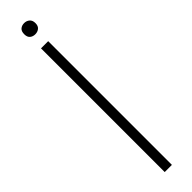

<svg xmlns="http://www.w3.org/2000/svg" viewBox="-305 -839 812 812"><g transform="rotate(-45 101.0 -433.0)"><path d="M79 -740H122V0H79ZM104 -799Q90 -799 80.5 -807Q71 -815 71 -832Q71 -850 80.5 -858Q90 -866 104 -866Q118 -866 128 -857.5Q138 -849 138 -832Q138 -815 128 -807Q118 -799 104 -799Z"/></g></svg>

Font: Encode Sans Compressed
Style: ExtraLight
Weight: 200
Designer: Pablo Impallari, Andres Torresi
Foundry: Pablo Impallari, Andres Torresi
Version: Version 1.000; ttfautohint (v1.00) -l 8 -r 50 -G 200 -x 14 -